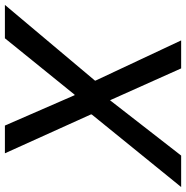

<svg xmlns="http://www.w3.org/2000/svg" viewBox="-30 -752 760 784"><g transform="rotate(90 350.0 -360.0)"><path d="M470.7 0 346.7 -284.7H343.3L287.1 -367.2V-370.1L123 -719.7H237.3L367.2 -429.7H371.1L425.3 -354V-351.1L584 0ZM-22 0 287.1 -367.7V-370.6L363.8 -429.7H367.7L593.3 -719.7H721.7L425.3 -354.5V-352.5L347.7 -284.7H344.7L114.3 0Z"/></g></svg>

Font: Reddit Sans Medium
Style: Italic
Weight: 500
Italic angle: -11.25°
Designer: Stephen Hutchings
Version: Version 1.013